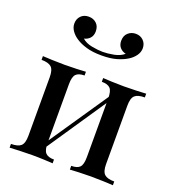

<svg xmlns="http://www.w3.org/2000/svg" viewBox="-142 -904 920 1015"><g transform="rotate(20 318.0 -397.0)"><path d="M608 -515V-494Q569 -494 552.5 -479Q536 -464 536 -422V-93Q536 -51 552.5 -36Q569 -21 608 -21V0Q591 -1 555 -2.5Q519 -4 484 -4Q450 -4 416.5 -2.5Q383 -1 366 0V-21Q400 -21 414 -36Q428 -51 428 -93V-422Q428 -464 414 -479Q400 -494 366 -494V-515Q383 -514 415.5 -512.5Q448 -511 482 -511Q517 -511 553.5 -512.5Q590 -514 608 -515ZM269 -515V-494Q236 -494 221.5 -479Q207 -464 207 -422V-93Q207 -51 221.5 -36Q236 -21 269 -21V0Q253 -1 220.5 -2.5Q188 -4 153 -4Q119 -4 82 -2.5Q45 -1 27 0V-21Q66 -21 82.5 -36Q99 -51 99 -93V-422Q99 -464 82.5 -479Q66 -494 27 -494V-515Q45 -514 81 -512.5Q117 -511 151 -511Q186 -511 219.5 -512.5Q253 -514 269 -515ZM439 -448 455 -437 193 -49 176 -61ZM449 -794Q475 -794 492 -777Q509 -760 509 -734Q509 -712 495 -692.5Q481 -673 460 -660Q437 -645 402 -634.5Q367 -624 316 -624Q266 -624 230.5 -634.5Q195 -645 173 -660Q152 -673 138 -692.5Q124 -712 124 -734Q124 -760 140.5 -777Q157 -794 184 -794Q210 -794 227.5 -778Q245 -762 245 -733Q245 -710 232.5 -695.5Q220 -681 199 -676Q220 -657 255 -650.5Q290 -644 316 -644Q343 -644 377.5 -650.5Q412 -657 434 -676Q413 -681 400.5 -695.5Q388 -710 388 -733Q388 -762 406 -778Q424 -794 449 -794Z"/></g></svg>

Font: Playfair Display Medium
Style: Regular
Weight: 500
Designer: Claus Eggers Sørensen
Foundry: Claus Eggers Sørensen
Version: Version 1.203